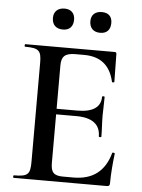

<svg xmlns="http://www.w3.org/2000/svg" viewBox="-56 -850 659 894"><g transform="rotate(5 273.5 -403.0)"><path d="M210 -708C240 -708 258 -726 258 -758C258 -788 240 -806 210 -806C178 -806 159 -788 159 -758C159 -726 178 -708 210 -708ZM384 -708C415 -708 432 -726 432 -758C432 -788 415 -805 384 -805C353 -805 334 -788 334 -758C334 -726 353 -708 384 -708ZM489 -156C465 -69 409 -26 319 -26H270C227 -26 213 -41 213 -85V-312H308C383 -312 420 -282 420 -227C420 -223 432 -223 432 -227C432 -263 429 -292 429 -325C429 -351 431 -369 431 -412C431 -416 419 -416 419 -412C419 -364 383 -338 310 -338H213V-541C213 -583 230 -599 279 -599H319C396 -599 442 -561 459 -485C459 -482 470 -483 470 -486L468 -616C468 -622 466 -625 459 -625H42C38 -625 38 -613 42 -613C107 -613 118 -601 118 -544V-81C118 -23 107 -12 42 -12C38 -12 38 0 42 0H476C488 0 491 -4 491 -15C491 -59 496 -116 501 -154C501 -157 490 -159 489 -156Z"/></g></svg>

Font: Cormorant SC Semi
Style: Regular
Weight: 600
Designer: Christian Thalmann (Catharsis Fonts)
Version: Version 1.000;PS 001.000;hotconv 1.0.70;makeotf.lib2.5.58329